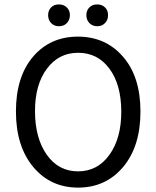

<svg xmlns="http://www.w3.org/2000/svg" viewBox="-20 -833 704 865"><path d="M190.9 -522.9Q137.2 -450.7 137.7 -330.6Q138.2 -210 190.9 -135.7Q243.7 -61 331.5 -61Q419.4 -61 473.1 -135.7Q526.9 -210.4 526.4 -331.5Q525.9 -452.6 472.7 -523.9Q419.9 -595.2 332 -595.2Q244.1 -595.2 190.9 -522.9ZM331.1 -668Q455.6 -668 534.2 -577.6Q612.8 -487.3 612.8 -330.6Q612.8 -173.8 534.7 -80.6Q456.1 12.2 332 12.2Q207.5 12.2 129.9 -80.6Q51.8 -174.3 51.8 -330.6Q51.8 -487.3 128.9 -577.6Q206.1 -668 331.1 -668ZM418.5 -714.8Q397 -714.8 382.8 -729Q369.1 -743.2 369.1 -764.6Q369.1 -786.1 382.8 -799.8Q396.5 -813.5 418.5 -813Q439.9 -813 453.6 -799.3Q466.8 -786.1 466.8 -764.6Q466.8 -743.2 453.1 -729Q439.5 -714.8 418.5 -714.8ZM245.6 -813Q267.6 -813 281.2 -799.3Q294.9 -786.1 294.9 -764.6Q294.9 -743.2 281.2 -729Q267.6 -714.8 245.6 -714.8Q224.1 -714.8 210.4 -729Q196.8 -743.2 196.8 -764.6Q196.8 -786.1 210.4 -799.8Q224.1 -813.5 245.6 -813Z"/></svg>

Font: SourceSansPro-Regular
Style: Regular
Weight: 400
Designer: Paul D. Hunt
Foundry: Adobe Systems Incorporated
Version: Version 1.050;PS Version 1.000;hotconv 1.0.70;makeotf.lib2.5